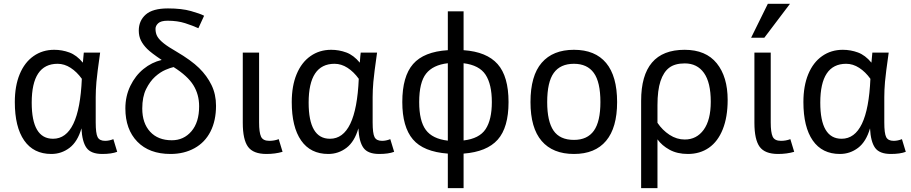

<svg xmlns="http://www.w3.org/2000/svg" viewBox="-20 -786 4738 999"><path d="M589.8 3.9Q560.5 15.1 512.2 15.1Q453.1 15.1 430.2 -16.8Q407.2 -48.8 403.8 -118.2Q383.8 -48.8 341.8 -16.8Q299.8 15.1 247.1 15.1Q154.8 15.1 106 -54.9Q57.1 -125 57.1 -254.9Q57.1 -338.9 82.5 -400.1Q107.9 -461.4 154.5 -494.1Q201.2 -526.9 262.2 -526.9Q303.2 -526.9 341.1 -512.9Q378.9 -499 411.1 -460Q414.1 -500 416 -512.2H501Q485.4 -402.8 481.7 -359.9Q478 -316.9 478 -280.8V-148.9Q478 -92.3 487.8 -72.8Q497.6 -53.2 526.9 -53.2Q547.9 -53.2 569.8 -62ZM255.9 -64Q392.6 -64 405.8 -376Q379.9 -412.1 347.4 -433.1Q314.9 -454.1 279.8 -454.1Q145 -454.1 145 -252Q145 -64 255.9 -64Z M1012.2 -639.2Q982.4 -652.8 942.9 -665.5Q903.3 -678.2 852.1 -678.2Q817.4 -678.2 803.2 -665Q789.1 -651.9 789.1 -636.2Q789.1 -612.3 799.1 -595.5Q809.1 -578.6 832.5 -560.1Q856 -541.5 897 -518.1Q975.1 -472.2 1016.1 -431.9Q1057.1 -391.6 1080.6 -343.3Q1104 -294.9 1104 -235.8Q1104 -158.2 1075.2 -101.6Q1046.4 -44.9 991.9 -14.9Q937.5 15.1 867.2 15.1Q756.8 15.1 694.6 -48.8Q632.3 -112.8 632.3 -222.2Q632.3 -285.6 658.2 -339.1Q684.1 -392.6 726.8 -427.2Q769.5 -461.9 821.3 -474.1Q767.1 -510.3 745.8 -531.5Q724.6 -552.7 713.4 -575.2Q702.1 -597.7 702.1 -627Q702.1 -678.2 738.3 -710.2Q774.4 -742.2 854 -742.2Q925.3 -742.2 973.6 -728.5Q1022 -714.8 1042 -704.1ZM1016.1 -232.9Q1016.1 -294.4 986.1 -342.8Q956.1 -391.1 883.3 -437Q868.2 -434.1 841.1 -422.6Q814 -411.1 787.1 -387Q760.3 -362.8 740.2 -322.5Q720.2 -282.2 720.2 -221.2Q720.2 -145 761.2 -100.6Q802.2 -56.2 874 -56.2Q936 -56.2 976.1 -103Q1016.1 -149.9 1016.1 -232.9Z M1450.2 3.9Q1412.1 15.1 1366.2 15.1Q1297.9 15.1 1270.5 -22.2Q1243.2 -59.6 1243.2 -147V-512.2H1328.1V-148.9Q1328.1 -97.2 1338.1 -75.2Q1348.1 -53.2 1381.3 -53.2Q1407.2 -53.2 1430.2 -62Z M2030.8 3.9Q2001.5 15.1 1953.1 15.1Q1894 15.1 1871.1 -16.8Q1848.1 -48.8 1844.7 -118.2Q1824.7 -48.8 1782.7 -16.8Q1740.7 15.1 1688 15.1Q1595.7 15.1 1546.9 -54.9Q1498 -125 1498 -254.9Q1498 -338.9 1523.4 -400.1Q1548.8 -461.4 1595.5 -494.1Q1642.1 -526.9 1703.1 -526.9Q1744.1 -526.9 1782 -512.9Q1819.8 -499 1852.1 -460Q1855 -500 1856.9 -512.2H1941.9Q1926.3 -402.8 1922.6 -359.9Q1918.9 -316.9 1918.9 -280.8V-148.9Q1918.9 -92.3 1928.7 -72.8Q1938.5 -53.2 1967.8 -53.2Q1988.8 -53.2 2010.7 -62ZM1696.8 -64Q1833.5 -64 1846.7 -376Q1820.8 -412.1 1788.3 -433.1Q1755.9 -454.1 1720.7 -454.1Q1585.9 -454.1 1585.9 -252Q1585.9 -64 1696.8 -64Z M2310.1 192.9V13.2Q2183.1 3.9 2128.2 -61Q2073.2 -126 2073.2 -254.9Q2073.2 -388.7 2129.4 -452.9Q2185.5 -517.1 2310.1 -524.9V-727.1H2392.1V-524.9Q2512.2 -516.6 2569.1 -452.6Q2626 -388.7 2626 -254.9Q2626 -122.6 2569.6 -59.3Q2513.2 3.9 2392.1 13.2V192.9ZM2161.1 -254.9Q2161.1 -156.7 2195.6 -110.1Q2230 -63.5 2310.1 -54.2V-457Q2232.9 -448.2 2197 -402.8Q2161.1 -357.4 2161.1 -254.9ZM2539.1 -254.9Q2539.1 -347.2 2506.6 -397Q2474.1 -446.8 2392.1 -457V-55.2Q2474.1 -64.9 2506.6 -114Q2539.1 -163.1 2539.1 -254.9Z M3190.9 -254.9Q3190.9 -121.6 3133.5 -53.2Q3076.2 15.1 2966.3 15.1Q2856.4 15.1 2798.3 -52.5Q2740.2 -120.1 2740.2 -254.9Q2740.2 -392.1 2798.6 -459.5Q2856.9 -526.9 2966.3 -526.9Q3076.7 -526.9 3133.8 -458.3Q3190.9 -389.6 3190.9 -254.9ZM3104 -254.9Q3104 -359.4 3069.6 -406.7Q3035.2 -454.1 2966.3 -454.1Q2895.5 -454.1 2861.3 -406.5Q2827.1 -358.9 2827.1 -254.9Q2827.1 -154.8 2860.1 -106.4Q2893.1 -58.1 2966.3 -58.1Q3036.1 -58.1 3070.1 -106Q3104 -153.8 3104 -254.9Z M3315.9 192.9V-261.2Q3315.9 -526.9 3542 -526.9Q3652.8 -526.9 3709.5 -456.5Q3766.1 -386.2 3766.1 -266.1Q3766.1 -177.2 3740.7 -113.5Q3715.3 -49.8 3668.7 -17.3Q3622.1 15.1 3559.1 15.1Q3503.9 15.1 3463.9 -6.8Q3423.8 -28.8 3400.9 -61V192.9ZM3400.9 -147Q3426.3 -108.9 3463.6 -84.5Q3501 -60.1 3543 -60.1Q3604.5 -60.1 3641.4 -110.8Q3678.2 -161.6 3678.2 -256.8Q3678.2 -356.9 3642.8 -406.5Q3607.4 -456.1 3543 -456.1Q3491.7 -456.1 3462.2 -433.8Q3432.6 -411.6 3416.7 -364Q3400.9 -316.4 3400.9 -238.8Z M4112.3 3.9Q4074.2 15.1 4028.3 15.1Q3960 15.1 3932.6 -22.2Q3905.3 -59.6 3905.3 -147V-512.2H3990.2V-148.9Q3990.2 -97.2 4000.2 -75.2Q4010.3 -53.2 4043.5 -53.2Q4069.3 -53.2 4092.3 -62ZM3957 -589.8H3888.2L3975.1 -766.1H4090.3Z M4692.9 3.9Q4663.6 15.1 4615.2 15.1Q4556.2 15.1 4533.2 -16.8Q4510.3 -48.8 4506.8 -118.2Q4486.8 -48.8 4444.8 -16.8Q4402.8 15.1 4350.1 15.1Q4257.8 15.1 4209 -54.9Q4160.2 -125 4160.2 -254.9Q4160.2 -338.9 4185.5 -400.1Q4210.9 -461.4 4257.6 -494.1Q4304.2 -526.9 4365.2 -526.9Q4406.2 -526.9 4444.1 -512.9Q4481.9 -499 4514.2 -460Q4517.1 -500 4519 -512.2H4604Q4588.4 -402.8 4584.7 -359.9Q4581.1 -316.9 4581.1 -280.8V-148.9Q4581.1 -92.3 4590.8 -72.8Q4600.6 -53.2 4629.9 -53.2Q4650.9 -53.2 4672.9 -62ZM4358.9 -64Q4495.6 -64 4508.8 -376Q4482.9 -412.1 4450.4 -433.1Q4418 -454.1 4382.8 -454.1Q4248 -454.1 4248 -252Q4248 -64 4358.9 -64Z"/></svg>

Font: Lorenzo Sans
Style: Regular
Weight: 400
Foundry: Intel Corporation
Version: Version 1.00; ttfautohint (v1.5)